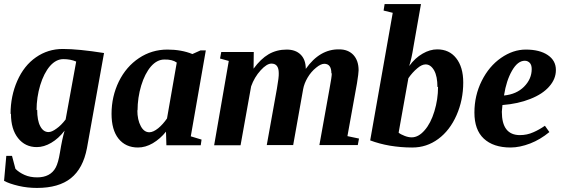

<svg xmlns="http://www.w3.org/2000/svg" viewBox="-37 -715 2777 945"><path d="M143 -173 146 -175Q146 -122 161 -94Q176 -65 202 -65Q218 -65 241 -82Q264 -98 286 -127L338 -412Q310 -424 275 -424Q239 -424 209 -390Q179 -355 161 -296Q143 -236 143 -173ZM17 -154 15 -155Q15 -242 48 -317Q81 -392 140 -433Q199 -474 272 -474Q349 -474 475 -454L391 14Q372 114 312 162Q252 210 145 210Q98 210 55 200Q8 189 -17 175L-6 52H22L39 116Q57 134 84 146Q111 158 146 158Q178 158 201 146Q224 134 237 110Q250 86 258 36Q269 -32 281 -72Q251 -33 215 -12Q179 9 144 9Q87 9 52 -35Q17 -79 17 -154Z M902 -44 955 -28 951 0H782L780 -67Q752 -32 715 -10Q679 11 642 11Q581 11 546 -33Q512 -76 512 -155Q512 -240 548 -314Q584 -387 647 -429Q710 -471 787 -471Q856 -471 910 -449L950 -467H976ZM640 -171 639 -173Q639 -125 656 -94Q672 -64 698 -64Q717 -64 742 -84Q765 -103 785 -132L833 -407Q811 -423 772 -422Q736 -422 706 -388Q676 -353 658 -294Q640 -234 640 -171Z M1596 -354H1594Q1594 -401 1559 -401Q1542 -401 1519 -382Q1494 -362 1477 -333Q1460 -304 1455 -276L1406 -1H1276L1326 -279Q1336 -336 1335 -355Q1335 -402 1299 -402Q1276 -402 1246 -369Q1215 -335 1199 -290L1147 0H1017L1089 -415L1046 -427L1052 -459H1212L1211 -377Q1246 -425 1285 -448Q1325 -471 1374 -471Q1418 -471 1443 -446Q1468 -421 1468 -376Q1537 -474 1633 -472Q1676 -472 1702 -445Q1728 -417 1728 -369Q1728 -355 1720 -305L1673 -45L1730 -33L1724 -1H1535L1585 -279Q1596 -337 1596 -354Z M2119 -287H2116Q2116 -339 2100 -368Q2083 -398 2058 -398Q2039 -398 2017 -379Q1992 -358 1973 -330L1925 -62Q1934 -54 1955 -46Q1973 -39 1989 -39Q2023 -39 2053 -74Q2083 -108 2101 -167Q2119 -226 2119 -287ZM1993 11H1990Q1937 11 1882 2Q1830 -7 1785 -24L1896 -652L1851 -663L1856 -695H2035L1998 -485Q1989 -427 1977 -390Q2006 -430 2043 -451Q2079 -472 2115 -472Q2174 -472 2208 -429Q2243 -385 2243 -309Q2243 -223 2210 -148Q2177 -73 2120 -31Q2063 11 1993 11Z M2699 -371V-370Q2699 -326 2666 -289Q2634 -252 2573 -228Q2513 -204 2436 -198Q2435 -188 2433 -165Q2433 -50 2522 -50Q2557 -50 2588 -64Q2616 -76 2645 -96L2667 -65Q2622 -28 2573 -9Q2521 11 2476 11Q2391 11 2344 -33Q2298 -76 2298 -161Q2298 -245 2334 -317Q2370 -389 2429 -430Q2488 -471 2551 -471Q2619 -471 2659 -444Q2699 -417 2699 -371ZM2444 -247V-245Q2505 -251 2542 -288Q2580 -326 2580 -375Q2580 -396 2570 -406Q2560 -416 2546 -416Q2511 -416 2483 -367Q2455 -318 2444 -247Z"/></svg>

Font: Libra Serif Modern
Style: Bold Italic
Weight: 700
Italic angle: -12°
Designer: Stefan Peev, Context Ltd
Foundry: Stefan Peev, Context Ltd
Version: Version 1.000